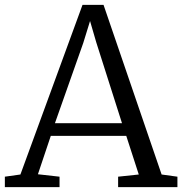

<svg xmlns="http://www.w3.org/2000/svg" viewBox="-23 -770 750 790"><path d="M61 -52 316.5 -750H403L642 -52L707 -43V0H463V-43L548 -52L496.5 -211H186L133 -53L222 -43V0H-3V-43ZM479 -263 373 -596 347.5 -683.5 319.5 -593 203 -263Z"/></svg>

Font: Merriweather Light 18pt Light
Style: Regular
Weight: 300
Version: Version 2.100